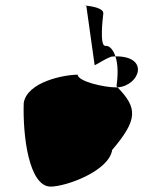

<svg xmlns="http://www.w3.org/2000/svg" viewBox="-20 -684 564 712"><path d="M68 -302C64 -181 87 8 168 8C224 8 384 -49 396 -128C491 -240 491 -283 416 -360H409C366 -360 269 -382 268 -407C217 -407 80 -380 68 -302ZM300 -663V-664C289 -664 291 -663 300 -663ZM300 -663 331 -442C345 -448 366 -464 393 -474C398 -474 403 -475 408 -475C400 -499 387 -514 373 -514H370C349 -514 361 -618 363 -633C366 -654 319 -661 300 -663ZM408 -475C418 -446 418 -405 412 -365L416 -360C498 -366 537 -476 408 -475Z"/></svg>

Font: Ampere
Style: SuCndIta
Weight: 400
Version: Version 1